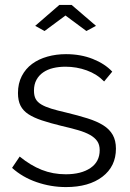

<svg xmlns="http://www.w3.org/2000/svg" viewBox="-20 -750 527 780"><path d="M123 -645 221 -730H271L370 -645L331 -624L246 -687L161 -624ZM248 10Q187 10 129 -10Q71 -30 29 -68L60 -114Q104 -78 149.5 -60Q195 -42 247 -42Q310 -42 347.5 -67.5Q385 -93 385 -140Q385 -162 375 -176.5Q365 -191 345.5 -202Q326 -213 296.5 -221.5Q267 -230 228 -239Q183 -250 150 -261Q117 -272 95.5 -286Q74 -300 63.5 -320.5Q53 -341 53 -372Q53 -411 68.5 -441Q84 -471 110.5 -490.5Q137 -510 172.5 -520Q208 -530 248 -530Q308 -530 357 -510.5Q406 -491 436 -459L403 -419Q374 -449 332.5 -464Q291 -479 246 -479Q219 -479 196 -473.5Q173 -468 155.5 -456Q138 -444 128 -425.5Q118 -407 118 -382Q118 -361 125 -348Q132 -335 148 -325.5Q164 -316 188.5 -308.5Q213 -301 248 -293Q298 -281 336 -269Q374 -257 399.5 -241Q425 -225 438 -202Q451 -179 451 -146Q451 -74 396 -32Q341 10 248 10Z"/></svg>

Font: Boldmen
Style: Regular
Weight: 400
Designer: Matt McInerney, Pablo Impallari, Rodrigo Fuenzalida
Foundry: LIVING CONCEPT
Version: Version 1.000